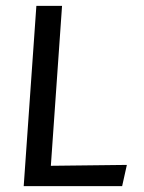

<svg xmlns="http://www.w3.org/2000/svg" viewBox="-20 -632 490 652"><path d="M60.5 0 103.5 -612H190.7L152.7 -69L410.8 -72L394.8 0Z"/></svg>

Font: Ancizar Sans Thin
Style: Italic
Weight: 100
Italic angle: -4°
Designer: Cesar Puertas, Viviana Monsalve, Julian Moncada, Julian Prieto, Jose Castro, Mariel Hernandez, Felipe Aragon, Sara Alarc
Version: Version 8.100